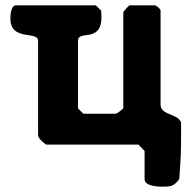

<svg xmlns="http://www.w3.org/2000/svg" viewBox="-20 -540 727 721"><path d="M443 -493V-133C440 -130 421 -113 413 -113H293L273 -133V-387C273 -429 361 -377 361 -476C361 -482 360 -499 360 -500L340 -520H40C20 -520 19 -479 19 -470C19 -384 123 -425 123 -387V-33C123 -19 144 -4 153 3H500L523 27V133C523 159 573 161 588 161C622 161 632 160 653 133C659 57 660 27 660 -37V-80C648 -115 583 -106 583 -147V-500C583 -507 567 -520 560 -520H467C464 -520 443 -497 443 -493Z"/></svg>

Font: Asimov Print
Style: C
Weight: 500
Designer: Google
Version: Version 2.000980: 2014